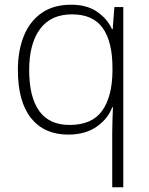

<svg xmlns="http://www.w3.org/2000/svg" viewBox="-20 -561 634 816"><path d="M457 2Q457 -20 458 -51.5Q459 -83 460 -105H457Q438 -55 390 -22Q342 11 270 11Q168 11 112 -59Q56 -129 56 -264Q56 -345 81 -407.5Q106 -470 156.5 -505.5Q207 -541 282 -541Q350 -541 393.5 -510.5Q437 -480 456 -437H459L466 -531H504V235H457ZM276 -30Q371 -30 414 -90Q457 -150 458 -259V-272Q458 -384 416.5 -442Q375 -500 286 -500Q196 -500 150 -437.5Q104 -375 104 -263Q104 -149 146.5 -89.5Q189 -30 276 -30Z"/></svg>

Font: Noto Sans Thaana ExtraLight
Style: Regular
Weight: 200
Designer: David Williams
Foundry: Google Inc.
Version: Version 3.001; ttfautohint (v1.8.4.7-5d5b)